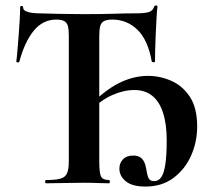

<svg xmlns="http://www.w3.org/2000/svg" viewBox="-20 -674 798 706"><path d="M149 0Q146 0 146 -6Q146 -12 149 -12Q184 -12 202 -17Q220 -22 226.5 -37Q233 -52 233 -81V-544Q233 -566 229.5 -578.5Q226 -591 216 -596.5Q206 -602 187 -602Q138 -602 104.5 -561.5Q71 -521 51 -447Q50 -444 45 -444.5Q40 -445 40 -448Q42 -462 44 -487.5Q46 -513 48.5 -543Q51 -573 52.5 -601Q54 -629 54 -647Q54 -652 59.5 -652Q65 -652 65 -647Q65 -637 75.5 -632.5Q86 -628 99.5 -626.5Q113 -625 122 -625Q157 -624 199.5 -623Q242 -622 288 -622Q358 -622 400 -623.5Q442 -625 481 -625Q512 -625 527 -629.5Q542 -634 547 -650Q549 -654 554 -654Q559 -654 559 -650Q557 -634 555.5 -605.5Q554 -577 552.5 -545.5Q551 -514 550.5 -487.5Q550 -461 550 -448Q550 -445 544.5 -445Q539 -445 538 -448Q524 -527 485.5 -564.5Q447 -602 393 -602Q373 -602 362.5 -596.5Q352 -591 348.5 -578Q345 -565 345 -542V-81Q345 -38 351.5 -25Q358 -12 381 -12Q384 -12 384 -6Q384 0 381 0Q362 0 339 -1Q316 -2 288 -2Q248 -2 213 -1Q178 0 149 0ZM515 12Q466 12 442.5 -7.5Q419 -27 419 -54Q419 -74 432 -88Q445 -102 470 -102Q491 -102 502 -90.5Q513 -79 517 -56Q521 -31 526 -19.5Q531 -8 547 -8Q563 -8 573 -22.5Q583 -37 588 -70Q593 -103 593 -158Q593 -218 579.5 -259.5Q566 -301 539.5 -322Q513 -343 474 -343Q435 -343 393 -324.5Q351 -306 310 -265L298 -274Q360 -339 414.5 -367Q469 -395 524 -395Q569 -395 610.5 -376.5Q652 -358 678.5 -317.5Q705 -277 705 -209Q705 -152 682.5 -101.5Q660 -51 617.5 -19.5Q575 12 515 12Z"/></svg>

Font: Cormorant Garamond Light
Style: Regular
Weight: 300
Designer: Christian Thalmann (Catharsis Fonts)
Foundry: Catharsis Fonts
Version: Version 4.001